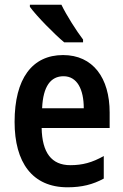

<svg xmlns="http://www.w3.org/2000/svg" viewBox="-20 -786 524 816"><path d="M241 -766H107V-757C135 -718 213 -639 253 -606H333V-618C306 -653 262 -722 241 -766ZM248 -552C117 -552 42 -452 42 -268C42 -96 117 10 267 10C328 10 375 -2 421 -27V-123C372 -95 330 -84 279 -84C199 -84 159 -137 157 -242H446V-308C446 -455 375 -552 248 -552ZM250 -462C308 -462 336 -406 336 -326H159C163 -420 196 -462 250 -462Z"/></svg>

Font: Noto Sans Armenian Condensed SemiBold
Style: Regular
Weight: 600
Width: 3
Designer: Monotype Design Team
Foundry: Monotype Imaging Inc.
Version: Version 2.008